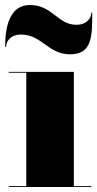

<svg xmlns="http://www.w3.org/2000/svg" viewBox="-20 -747 388 767"><path d="M64 -609C146.5 -609 172.5 -530 259.5 -530C348.5 -530 348.5 -602 348.5 -697H345C345 -675 327 -648 285 -648C210 -648 189.5 -727 99.5 -727C20.5 -727 0.5 -645 0.5 -560H4.5C4.5 -582 22 -609 64 -609ZM15 -3.5V0H345V-3.5H275V-460H15V-456.5H85V-3.5Z"/></svg>

Font: Bodoni* 48pt Fatface
Style: Regular
Weight: 900
Version: Version 2.3